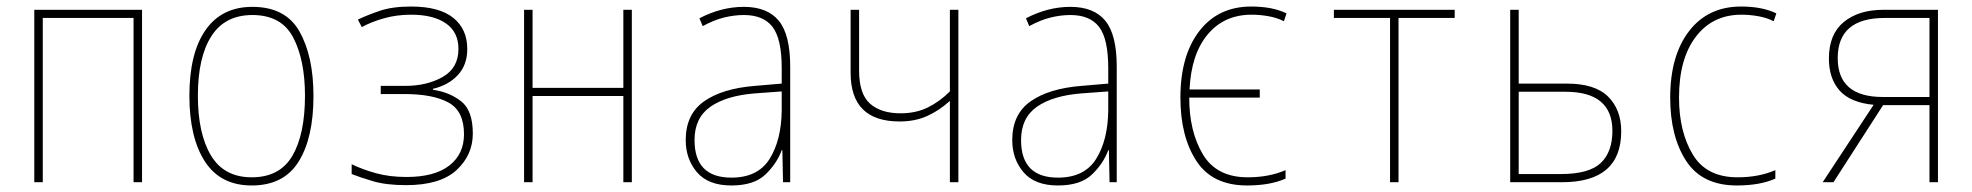

<svg xmlns="http://www.w3.org/2000/svg" viewBox="-20 -558 6040 588"><path d="M111 0V-503H389V0H415V-528H85V0Z M940 -264Q940 -385 897.5 -461Q855 -537 753 -537Q659 -537 609.5 -466Q560 -395 560 -265Q560 -137 607.5 -63.5Q655 10 751 10Q849 10 894.5 -63Q940 -136 940 -264ZM586 -265Q586 -383 627.5 -447.5Q669 -512 753 -512Q842 -512 878 -443Q914 -374 914 -265Q914 -147 875.5 -81Q837 -15 751 -15Q666 -15 626 -82Q586 -149 586 -265Z M1428 -149Q1428 -220 1392 -248Q1356 -276 1306 -283V-286Q1353 -297 1382 -328Q1411 -359 1411 -408Q1411 -469 1368 -503.5Q1325 -538 1239 -538Q1182 -538 1143.5 -525Q1105 -512 1076 -498L1088 -475Q1117 -491 1156 -502Q1195 -513 1239 -513Q1307 -513 1345.5 -486.5Q1384 -460 1384 -408Q1384 -350 1336 -322.5Q1288 -295 1221 -295H1146V-270H1218Q1306 -270 1353.5 -244Q1401 -218 1401 -147Q1401 -86 1356 -51Q1311 -16 1225 -16Q1173 -16 1131.5 -27.5Q1090 -39 1057 -55V-25Q1082 -15 1122.5 -3Q1163 9 1224 9Q1328 9 1378 -37Q1428 -83 1428 -149Z M1611 0V-264H1889V0H1915V-528H1889V-289H1611V-528H1585V0Z M2107 -129Q2107 -197 2155.5 -231Q2204 -265 2292 -272L2374 -278V-220Q2373 -129 2337 -71.5Q2301 -14 2220 -14Q2107 -14 2107 -129ZM2374 -98H2376L2378 0H2400V-354Q2400 -452 2365 -494.5Q2330 -537 2258 -537Q2189 -537 2122 -502L2132 -478Q2167 -497 2198 -504.5Q2229 -512 2258 -512Q2318 -512 2346 -475.5Q2374 -439 2374 -349V-302L2292 -295Q2192 -287 2136 -247.5Q2080 -208 2080 -129Q2080 -71 2114.5 -30.5Q2149 10 2220 10Q2289 10 2324 -23.5Q2359 -57 2374 -98Z M2915 0V-528H2889V-278Q2858 -247 2821.5 -229Q2785 -211 2738 -211Q2678 -211 2644.5 -240.5Q2611 -270 2611 -342V-528H2585V-335Q2585 -186 2735 -186Q2782 -186 2819 -202.5Q2856 -219 2889 -249V0Z M3107 -129Q3107 -197 3155.5 -231Q3204 -265 3292 -272L3374 -278V-220Q3373 -129 3337 -71.5Q3301 -14 3220 -14Q3107 -14 3107 -129ZM3374 -98H3376L3378 0H3400V-354Q3400 -452 3365 -494.5Q3330 -537 3258 -537Q3189 -537 3122 -502L3132 -478Q3167 -497 3198 -504.5Q3229 -512 3258 -512Q3318 -512 3346 -475.5Q3374 -439 3374 -349V-302L3292 -295Q3192 -287 3136 -247.5Q3080 -208 3080 -129Q3080 -71 3114.5 -30.5Q3149 10 3220 10Q3289 10 3324 -23.5Q3359 -57 3374 -98Z M3917 -11V-37Q3867 -15 3801 -15Q3706 -15 3664 -85Q3622 -155 3622 -259H3838V-284H3623Q3628 -392 3678.5 -452.5Q3729 -513 3813 -513Q3838 -513 3864 -508.5Q3890 -504 3912 -493L3920 -517Q3877 -538 3812 -538Q3711 -538 3653 -463Q3595 -388 3595 -259Q3595 -140 3644 -65Q3693 10 3799 10Q3870 10 3917 -11Z M4263 0V-503H4435V-528H4065V-503H4237V0Z M4764 0Q4945 0 4945 -156Q4945 -222 4905 -262Q4865 -302 4778 -302H4631V-528H4605V0ZM4631 -277H4774Q4918 -277 4918 -157Q4918 -93 4882.5 -59Q4847 -25 4760 -25H4631Z M5417 -11V-37Q5367 -15 5301 -15Q5206 -15 5164 -85Q5122 -155 5122 -259Q5122 -378 5173.5 -445.5Q5225 -513 5313 -513Q5338 -513 5364 -508.5Q5390 -504 5412 -493L5420 -517Q5377 -538 5312 -538Q5211 -538 5153 -463Q5095 -388 5095 -259Q5095 -140 5144 -65Q5193 10 5299 10Q5370 10 5417 -11Z M5608 -380Q5608 -503 5752 -503H5889V-261H5746Q5608 -261 5608 -380ZM5595 0 5747 -236H5889V0H5915V-528H5748Q5672 -528 5626.5 -490.5Q5581 -453 5581 -379Q5581 -318 5613.5 -281Q5646 -244 5718 -237L5562 0Z"/></svg>

Font: Noto Sans Mono UI Condensed Thin
Style: Regular
Weight: 250
Width: 3
Designer: Monotype Design team
Foundry: Monotype Imaging Inc.
Version: 1.000